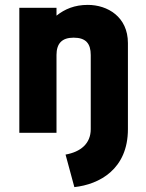

<svg xmlns="http://www.w3.org/2000/svg" viewBox="-20 -543 597 785"><path d="M248 89 284 222C386 211 503 149 503 -15V-367C503 -474 420 -523 339 -523C285 -523 245 -506 211 -479V-511H59V0H211V-318C211 -365 233 -389 281 -389C331 -389 351 -365 351 -318V-15C351 44 310 78 248 89Z"/></svg>

Font: Finlandica
Style: Bold
Weight: 700
Designer: Niklas Ekholm, Juho Hiilivirta, Jaakko Suomalainen
Foundry: Helsinki Type Studio
Version: Version 2.000;Glyphs 3.2 (3202)